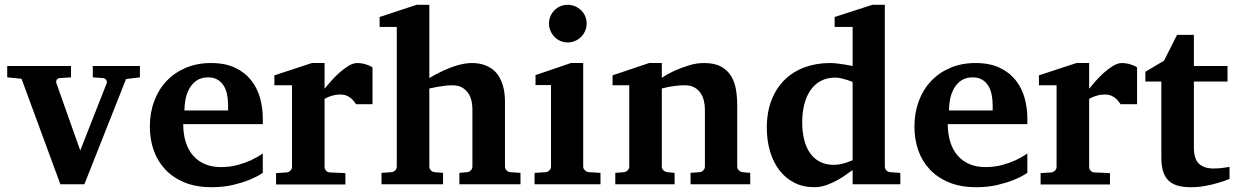

<svg xmlns="http://www.w3.org/2000/svg" viewBox="-20 -760 5096 792"><path d="M500 -434.1 328.1 0H229L68.8 -435.1L9.8 -440.9V-487.8H272.9V-440.9L227.1 -438Q217.8 -437 213.9 -430.7Q210 -424.3 212.9 -416L311 -139.2L419.9 -416Q422.9 -423.3 418 -430.2Q413.1 -437 404.8 -438L362.8 -440.9V-487.8H557.1V-440.9Z M920.9 -326.2Q920.9 -350.1 916.5 -371.1Q912.1 -392.1 902.1 -407.5Q892.1 -422.9 876.5 -431.9Q860.8 -440.9 838.9 -440.9Q811 -440.9 792.2 -428.5Q773.4 -416 762 -396.2Q750.5 -376.5 745.6 -352.1Q740.7 -327.6 740.7 -304.2H920.9ZM1064 -46.9Q1038.1 -29.8 1005.9 -17.1Q978 -5.9 939.5 3.2Q900.9 12.2 853 12.2Q789.1 12.2 741.5 -7.3Q693.8 -26.9 661.9 -60.8Q629.9 -94.7 614 -140.1Q598.1 -185.5 598.1 -237.8Q598.1 -294.4 616 -342.5Q633.8 -390.6 666.7 -425.5Q699.7 -460.4 746.3 -480.2Q793 -500 850.1 -500Q908.7 -500 949.5 -480.7Q990.2 -461.4 1015.6 -429.4Q1041 -397.5 1052.5 -356.4Q1064 -315.4 1064 -272V-248H735.8Q735.8 -207 746.1 -174.3Q756.3 -141.6 776.1 -118.7Q795.9 -95.7 824.7 -83.3Q853.5 -70.8 890.1 -70.8Q928.2 -70.8 959.7 -79.3Q991.2 -87.9 1014.6 -98.6Q1041.5 -111.3 1064 -127Z M1448.7 -330.1Q1445.3 -335 1440.2 -341.8Q1435.1 -348.6 1427.5 -355Q1419.9 -361.3 1409.2 -365.7Q1398.4 -370.1 1383.8 -370.1Q1369.6 -370.1 1357.4 -367.2Q1345.2 -364.3 1336.9 -360.8Q1326.7 -356.9 1318.8 -352.1V-71.8Q1318.8 -63 1325 -55.9Q1331.1 -48.8 1340.8 -48.8L1404.8 -45.9V1H1118.7V-45.9L1162.6 -48.8Q1171.9 -49.8 1178.2 -56.4Q1184.6 -63 1184.6 -71.8V-408.2H1111.8V-449.2L1266.6 -500H1318.8V-394Q1328.1 -405.8 1344 -423.8Q1359.9 -441.9 1378.4 -458.7Q1397 -475.6 1416.7 -487.8Q1436.5 -500 1453.6 -500Q1462.4 -500 1471.7 -498.5Q1481 -497.1 1489.5 -494.4Q1498 -491.7 1505.1 -488.5Q1512.2 -485.4 1516.6 -481.9V-330.1Z M1875 0V-46.9L1906.7 -49.8Q1916 -50.8 1922.4 -57.4Q1928.7 -64 1928.7 -73.2V-309.1Q1928.7 -321.3 1926 -338.4Q1923.3 -355.5 1914.6 -370.8Q1905.8 -386.2 1889.2 -397.2Q1872.6 -408.2 1844.7 -408.2Q1829.6 -408.2 1813.2 -406Q1796.9 -403.8 1782.7 -401.4Q1766.6 -398.4 1751 -395V-73.2Q1751 -64 1757.3 -57.4Q1763.7 -50.8 1772.9 -49.8L1807.6 -46.9V0H1553.7V-46.9L1594.7 -49.8Q1604 -50.8 1610.4 -57.4Q1616.7 -64 1616.7 -73.2V-648.9H1545.9V-689.9L1698.7 -740.2H1751V-438Q1778.8 -455.1 1809.1 -468.8Q1821.8 -474.6 1836.2 -480.2Q1850.6 -485.8 1865.5 -490.2Q1880.4 -494.6 1895.8 -497.3Q1911.1 -500 1925.8 -500Q1955.1 -500 1976.8 -492.4Q1998.5 -484.9 2013.9 -472.4Q2029.3 -460 2038.8 -443.6Q2048.3 -427.2 2053.7 -409.7Q2059.1 -392.1 2061 -374.8Q2063 -357.4 2063 -342.8V-73.2Q2063 -64 2069.3 -57.4Q2075.7 -50.8 2085 -49.8L2127 -46.9V0Z M2185.1 0V-46.9L2231 -49.8Q2239.7 -50.8 2246.3 -57.4Q2252.9 -64 2252.9 -73.2V-409.2H2189V-450.2L2335 -500H2385.7V-73.2Q2385.7 -64 2392.8 -57.4Q2399.9 -50.8 2408.7 -49.8L2457 -46.9V0ZM2399.9 -663.1Q2399.9 -647 2393.8 -632.8Q2387.7 -618.7 2377 -607.9Q2366.2 -597.2 2352.1 -591.1Q2337.9 -585 2321.8 -585Q2305.7 -585 2291.5 -591.1Q2277.3 -597.2 2267.1 -607.9Q2256.8 -618.7 2250.7 -632.8Q2244.6 -647 2244.6 -663.1Q2244.6 -679.2 2250.7 -693.4Q2256.8 -707.5 2267.1 -717.8Q2277.3 -728 2291.5 -734.1Q2305.7 -740.2 2321.8 -740.2Q2337.9 -740.2 2352.1 -734.1Q2366.2 -728 2377 -717.8Q2387.7 -707.5 2393.8 -693.4Q2399.9 -679.2 2399.9 -663.1Z M2828.6 0V-46.9L2865.7 -49.8Q2875 -50.8 2881.3 -57.4Q2887.7 -64 2887.7 -73.2V-308.1Q2887.7 -327.1 2883.3 -345.2Q2878.9 -363.3 2869.1 -377.2Q2859.4 -391.1 2843.8 -399.7Q2828.1 -408.2 2805.7 -408.2Q2785.2 -408.2 2767.6 -406Q2750 -403.8 2737.3 -401.4Q2722.2 -398.4 2710 -395V-73.2Q2710 -64 2716.8 -57.4Q2723.6 -50.8 2732.9 -49.8L2762.7 -46.9V0H2518.1V-46.9L2553.7 -49.8Q2563 -50.8 2569.3 -57.4Q2575.7 -64 2575.7 -73.2V-408.2H2506.8V-449.2L2657.7 -500H2710V-439Q2735.8 -456.1 2765.1 -469.2Q2790 -480.5 2821.3 -490.2Q2852.5 -500 2884.8 -500Q2927.7 -500 2954.6 -485.1Q2981.4 -470.2 2996.1 -445.8Q3010.7 -421.4 3015.9 -390.1Q3021 -358.9 3021 -326.2V-73.2Q3021 -64 3027.8 -57.4Q3034.7 -50.8 3043.9 -49.8L3074.7 -46.9V0Z M3497.1 -421.9Q3485.4 -426.8 3472.7 -430.7Q3461.9 -434.1 3449.5 -437Q3437 -439.9 3425.8 -439.9Q3391.1 -439.9 3365.2 -425.8Q3339.4 -411.6 3322.5 -386.7Q3305.7 -361.8 3297.4 -328.1Q3289.1 -294.4 3289.1 -255.9Q3289.1 -216.3 3297.1 -184.1Q3305.2 -151.9 3321.3 -128.7Q3337.4 -105.5 3361.8 -92.8Q3386.2 -80.1 3418.9 -80.1Q3432.6 -80.1 3446.5 -82.8Q3460.4 -85.4 3471.7 -89.4Q3484.9 -93.8 3497.1 -99.1ZM3497.1 0V-58.1Q3491.2 -55.2 3476.1 -43.7Q3460.9 -32.2 3439.5 -19.8Q3418 -7.3 3392.1 2.4Q3366.2 12.2 3338.9 12.2Q3293 12.2 3256.6 -6.3Q3220.2 -24.9 3195.1 -57.6Q3169.9 -90.3 3156.5 -135.3Q3143.1 -180.2 3143.1 -232.9Q3143.1 -297.4 3162.6 -347.2Q3182.1 -397 3216.8 -430.9Q3251.5 -464.8 3299.3 -482.4Q3347.2 -500 3403.8 -500Q3418 -500 3434.3 -498Q3450.7 -496.1 3464.8 -493.7Q3481 -491.2 3497.1 -487.8V-648.9H3422.9V-689.9L3578.6 -740.2H3629.9V-73.2Q3629.9 -64 3636.2 -57.4Q3642.6 -50.8 3651.9 -49.8L3693.8 -46.9V0Z M4074.7 -326.2Q4074.7 -350.1 4070.3 -371.1Q4065.9 -392.1 4055.9 -407.5Q4045.9 -422.9 4030.3 -431.9Q4014.6 -440.9 3992.7 -440.9Q3964.8 -440.9 3946 -428.5Q3927.2 -416 3915.8 -396.2Q3904.3 -376.5 3899.4 -352.1Q3894.5 -327.6 3894.5 -304.2H4074.7ZM4217.8 -46.9Q4191.9 -29.8 4159.7 -17.1Q4131.8 -5.9 4093.3 3.2Q4054.7 12.2 4006.8 12.2Q3942.9 12.2 3895.3 -7.3Q3847.7 -26.9 3815.7 -60.8Q3783.7 -94.7 3767.8 -140.1Q3752 -185.5 3752 -237.8Q3752 -294.4 3769.8 -342.5Q3787.6 -390.6 3820.6 -425.5Q3853.5 -460.4 3900.1 -480.2Q3946.8 -500 4003.9 -500Q4062.5 -500 4103.3 -480.7Q4144 -461.4 4169.4 -429.4Q4194.8 -397.5 4206.3 -356.4Q4217.8 -315.4 4217.8 -272V-248H3889.6Q3889.6 -207 3899.9 -174.3Q3910.2 -141.6 3929.9 -118.7Q3949.7 -95.7 3978.5 -83.3Q4007.3 -70.8 4043.9 -70.8Q4082 -70.8 4113.5 -79.3Q4145 -87.9 4168.5 -98.6Q4195.3 -111.3 4217.8 -127Z M4602.5 -330.1Q4599.1 -335 4594 -341.8Q4588.9 -348.6 4581.3 -355Q4573.7 -361.3 4563 -365.7Q4552.2 -370.1 4537.6 -370.1Q4523.4 -370.1 4511.2 -367.2Q4499 -364.3 4490.7 -360.8Q4480.5 -356.9 4472.7 -352.1V-71.8Q4472.7 -63 4478.8 -55.9Q4484.9 -48.8 4494.6 -48.8L4558.6 -45.9V1H4272.5V-45.9L4316.4 -48.8Q4325.7 -49.8 4332 -56.4Q4338.4 -63 4338.4 -71.8V-408.2H4265.6V-449.2L4420.4 -500H4472.7V-394Q4481.9 -405.8 4497.8 -423.8Q4513.7 -441.9 4532.2 -458.7Q4550.8 -475.6 4570.6 -487.8Q4590.3 -500 4607.4 -500Q4616.2 -500 4625.5 -498.5Q4634.8 -497.1 4643.3 -494.4Q4651.9 -491.7 4658.9 -488.5Q4666 -485.4 4670.4 -481.9V-330.1Z M5051.8 -22Q5028.3 -12.2 5002 -4.9Q4979.5 2 4950.9 7.1Q4922.4 12.2 4891.6 12.2Q4858.4 12.2 4835.2 4.9Q4812 -2.4 4797.6 -17.8Q4783.2 -33.2 4776.9 -56.2Q4770.5 -79.1 4770.5 -110.8V-423.8H4704.6V-463.9L4781.7 -509.8L4835.4 -616.2H4904.8V-487.8H5043.5V-423.8H4904.8V-151.9Q4904.8 -104 4925.8 -84.5Q4946.8 -64.9 4986.8 -64.9Q4998.5 -64.9 5010.3 -65.9Q5022 -66.9 5031.2 -68.4Q5042 -69.8 5051.8 -71.8Z"/></svg>

Font: Charis SIL
Style: Bold
Weight: 700
Foundry: SIL International
Version: Version 4.112